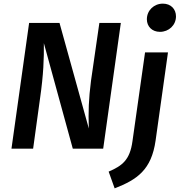

<svg xmlns="http://www.w3.org/2000/svg" viewBox="-20 -817 987 1055"><path d="M859 -642C908 -642 947 -679 947 -727C947 -767 919 -797 875 -797C826 -797 787 -760 787 -711C787 -672 815 -642 859 -642ZM644 -691H526L480 -373C467 -271 465 -205 468 -111L307 -691H140L43 0H162L200 -276C219 -408 222 -495 221 -580L380 0H547ZM610 218C733 170 812 117 835 -45L903 -529H777L708 -42C694 63 651 94 577 126Z"/></svg>

Font: Fira Sans Medium
Style: Italic
Weight: 500
Italic angle: -8°
Designer: bBox Type GmbH & Carrois Corporate GbR & Edenspiekermann AG
Foundry: bBox Type GmbH & Carrois Corporate GbR & Edenspiekermann AG
Version: Version 4.301;PS 004.301;hotconv 1.0.88;makeotf.lib2.5.64775